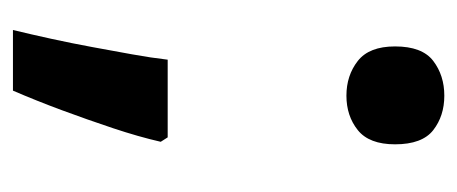

<svg xmlns="http://www.w3.org/2000/svg" viewBox="-230 -364 723 304"><g transform="rotate(90 132.0 -212.5)"><path d="M205 -105Q197 -70 183.5 -29.5Q170 11 155 51.5Q140 92 124 129H28Q35 100 42 68Q49 36 55 3.5Q61 -29 66.5 -59.5Q72 -90 75 -116H198ZM54 -476Q54 -519 77 -536.5Q100 -554 132 -554Q164 -554 186.5 -536.5Q209 -519 209 -476Q209 -435 186.5 -417Q164 -399 132 -399Q100 -399 77 -417Q54 -435 54 -476Z"/></g></svg>

Font: Noto Sans Display SemiBold
Style: Regular
Weight: 600
Designer: Monotype Design Team
Foundry: Monotype Imaging Inc.
Version: Version 2.003